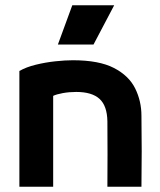

<svg xmlns="http://www.w3.org/2000/svg" viewBox="-20 -713 610 733"><path d="M183 0H54V-442Q80 -457 117 -466Q154 -475 191.5 -479Q229 -483 258 -483Q358 -483 415 -453.5Q472 -424 496 -375.5Q520 -327 520 -271Q521 -200 521 -135.5Q521 -71 520 0H390Q391 -125 390 -250Q389 -309 360 -335.5Q331 -362 271 -362Q244 -362 219.5 -357.5Q195 -353 183 -347ZM256 -693H416L337 -543H201Z"/></svg>

Font: Kreadon
Style: Bold
Weight: 700
Designer: Reiya WATANABE
Foundry: StudioGnu
Version: Version 1.003; ttfautohint (v1.8.4.7-5d5b);gftools[0.9.32]